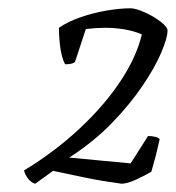

<svg xmlns="http://www.w3.org/2000/svg" viewBox="-20 -789 424 463"><path d="M65 -346Q56 -348 48 -358Q40 -368 38 -378Q112 -423 171.5 -478.5Q231 -534 270 -592.5Q309 -651 322 -706Q304 -714 281 -718Q258 -722 234 -722Q213 -722 187 -719L161 -640Q156 -634 137 -634Q123 -660 122 -722Q144 -737 174.5 -747.5Q205 -758 237 -763.5Q269 -769 295 -769Q307 -769 328.5 -759.5Q350 -750 367 -737Q384 -724 384 -715Q384 -698 369 -662.5Q354 -627 324 -582.5Q294 -538 250 -492.5Q206 -447 147 -409L295 -395L337 -461Q346 -461 354.5 -459Q363 -457 365 -453Q360 -430 356.5 -416.5Q353 -403 345 -375Q332 -367 309.5 -356.5Q287 -346 273 -346Q228 -352 189 -360Q150 -368 108 -377Z"/></svg>

Font: Texturina 72pt 72pt ExtraLight
Style: Italic
Weight: 200
Italic angle: -11°
Designer: Guillermo Torres Carreño
Foundry: Omnibus-Type
Version: Version 1.002; ttfautohint (v1.8.3)